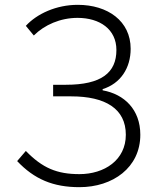

<svg xmlns="http://www.w3.org/2000/svg" viewBox="-20 -762 649 795"><path d="M309 13C447 13 561 -68 561 -204C561 -308 495 -372 405 -388V-393C479 -416 521 -480 521 -560C521 -675 426 -742 302 -742C213 -742 133 -705 87 -655L120 -615C164 -659 230 -688 301 -688C393 -688 462 -641 462 -555C462 -461 400 -411 253 -411H200V-363H275C416 -363 501 -312 501 -204C501 -99 412 -41 309 -41C216 -41 156 -66 87 -137L51 -95C122 -20 200 13 309 13Z"/></svg>

Font: Genne Gothic Light
Style: Regular
Weight: 300
Designer: Ryoko NISHIZUKA (kana & ideographs); Paul D. Hunt (Latin, Greek & Cyrillic); Wenlong ZHANG (bopomofo); Sandoll Communica
Foundry: Adobe Systems Incorporated
Version: Version 1.004;PS 1.004;hotconv 16.6.51;makeotf.lib2.5.65220